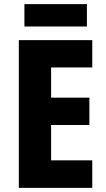

<svg xmlns="http://www.w3.org/2000/svg" viewBox="-20 -908 514 928"><path d="M426 0H71V-714H426V-582H227V-436H412V-304H227V-133H426ZM400 -888V-780H98V-888Z"/></svg>

Font: Noto Sans Sinhala Condensed ExtraBold
Style: Regular
Weight: 800
Width: 3
Designer: Jelle Bosma - Monotype Design Team
Foundry: Monotype Imaging Inc.
Version: Version 2.006; ttfautohint (v1.8.4.7-5d5b)